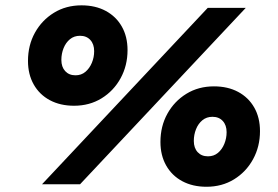

<svg xmlns="http://www.w3.org/2000/svg" viewBox="-20 -690 1041 719"><path d="M137.4 0 758 -660.6H900.4L279.8 0ZM257.2 -294Q205.6 -294 166.7 -314.8Q127.8 -335.6 106.3 -373.6Q84.8 -411.6 84.8 -461.8Q84.8 -520.6 110.8 -567.5Q136.8 -614.4 182 -642.2Q227.2 -670 285.2 -670Q337.2 -670 375.9 -649.2Q414.6 -628.4 436.1 -590.7Q457.6 -553 457.6 -502.2Q457.6 -444.4 431.6 -397Q405.6 -349.6 360.4 -321.8Q315.2 -294 257.2 -294ZM262.8 -408Q284.6 -408 300 -421.1Q315.4 -434.2 324 -454.8Q332.6 -475.4 332.6 -498.4Q332.6 -524.8 318.2 -540.4Q303.8 -556 279.6 -556Q257.6 -556 242 -543.2Q226.4 -530.4 218.1 -509.7Q209.8 -489 209.8 -465.6Q209.8 -439.2 224.2 -423.6Q238.6 -408 262.8 -408ZM753.2 9.4Q701.6 9.4 662.7 -11.4Q623.8 -32.2 602.3 -70.2Q580.8 -108.2 580.8 -158.4Q580.8 -217.2 606.8 -264.1Q632.8 -311 678 -338.8Q723.2 -366.6 781.2 -366.6Q833.2 -366.6 871.9 -345.8Q910.6 -325 932.1 -287.3Q953.6 -249.6 953.6 -198.8Q953.6 -141 927.6 -93.6Q901.6 -46.2 856.4 -18.4Q811.2 9.4 753.2 9.4ZM758.8 -104.6Q780.6 -104.6 796 -117.4Q811.4 -130.2 820 -151.1Q828.6 -172 828.6 -195Q828.6 -221.4 814.2 -237Q799.8 -252.6 775.6 -252.6Q753.6 -252.6 738 -239.8Q722.4 -227 714.1 -206.3Q705.8 -185.6 705.8 -162.2Q705.8 -135.8 720.2 -120.2Q734.6 -104.6 758.8 -104.6Z"/></svg>

Font: Work Sans
Style: Italic
Weight: 400
Italic angle: -13°
Designer: Wei Huang
Foundry: Wei Huang
Version: Version 2.012